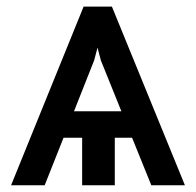

<svg xmlns="http://www.w3.org/2000/svg" viewBox="-20 -548 580 568"><path d="M370.7 -140.6H319.6V0H223V-140.6H168L112.2 0H12.8L227.3 -528.4H311.1L527 0H427.6ZM198.9 -218.8H339.1L278.4 -369.3L268.5 -407L258.5 -369.3Z"/></svg>

Font: Fast_Sans
Style: Regular
Weight: 400
Designer: Rasmus Andersson
Foundry: rsms
Version: Version 3.018;git-588b23468